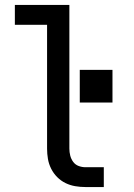

<svg xmlns="http://www.w3.org/2000/svg" viewBox="-20 -755 540 775"><path d="M325 0Q304 0 283.5 -3.5Q263 -7 244.5 -16Q226 -25 211 -40Q196 -55 186.5 -74Q177 -93 173.5 -113.5Q170 -134 170 -155V-655H40V-735H260V-155Q260 -141 263.5 -127Q267 -113 275.5 -101.5Q284 -90 297.5 -85Q311 -80 325 -80H399V0ZM434 -341H302V-473H434Z"/></svg>

Font: Iosevka SS04 Medium
Style: Regular
Weight: 500
Monospace: yes
Designer: Belleve Invis
Foundry: Belleve Invis
Version: Version 19.0.0; ttfautohint (v1.8.4)